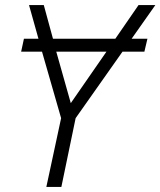

<svg xmlns="http://www.w3.org/2000/svg" viewBox="-20 -734 630 754"><path d="M162 0 220 -270 145 -531H63L74 -582H131L94 -714H152L188 -582H433L524 -714H590L497 -582H559L547 -531H461L277 -270L221 0ZM258 -329 398 -531H201Z"/></svg>

Font: Noto Sans Light
Style: Italic
Weight: 300
Italic angle: -12°
Designer: Monotype Design Team
Foundry: Monotype Imaging Inc.
Version: Version 2.013; ttfautohint (v1.8.4.7-5d5b)